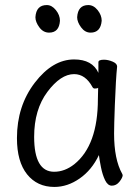

<svg xmlns="http://www.w3.org/2000/svg" viewBox="-20 -721 540 759"><path d="M195 18Q127 18 87 -32Q47 -82 47 -175Q47 -302 117.5 -394Q188 -486 273 -486Q345 -486 369 -433V-475Q369 -485 391 -485Q407 -485 425 -477.5Q443 -470 443 -458Q438 -411 434 -306Q431 -225 431 -193Q431 -91 463 -34L465 -29Q465 -19 452.5 -3Q440 13 422 13Q406 13 395.5 -8.5Q385 -30 379 -60.5Q373 -91 371 -108Q343 -49 295 -15.5Q247 18 195 18ZM194 -42Q236 -42 274 -72Q367 -147 367 -330Q367 -356 368 -374Q365 -371 355 -371Q349 -371 346 -376Q318 -428 273 -428Q220 -428 167.5 -358Q115 -288 115 -180Q115 -42 194 -42ZM174 -592Q151 -592 135.5 -613Q120 -634 120 -653Q123 -701 165 -701Q185 -701 201 -681Q217 -661 217 -639Q214 -592 174 -592ZM338 -592Q316 -592 300.5 -613Q285 -634 285 -653Q288 -701 329 -701Q350 -701 366 -681Q382 -661 382 -639Q378 -592 338 -592Z"/></svg>

Font: LXGW WenKai Mono TC
Style: Regular
Weight: 400
Designer: LXGW / Fontworks Inc.
Foundry: LXGW / Fontworks Inc.
Version: Version 1.330